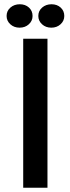

<svg xmlns="http://www.w3.org/2000/svg" viewBox="-20 -882 331 902"><path d="M203 0H89V-700H203ZM72 -752Q46 -752 28.5 -768Q11 -784 11 -807Q11 -831 29 -846.5Q47 -862 73 -862Q99 -862 116 -846.5Q133 -831 133 -807Q133 -784 115.5 -768Q98 -752 72 -752ZM221 -752Q195 -752 177.5 -768Q160 -784 160 -807Q160 -831 178 -846.5Q196 -862 222 -862Q248 -862 265 -846.5Q282 -831 282 -807Q282 -784 264.5 -768Q247 -752 221 -752Z"/></svg>

Font: Tilda Sans Semibold
Style: Regular
Weight: 600
Designer: ParaType Ltd
Foundry: ParaType Ltd
Version: Version 1.009